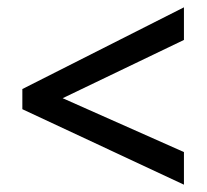

<svg xmlns="http://www.w3.org/2000/svg" viewBox="-20 -595 564 524"><path d="M482 -91 41 -297V-352L482 -575V-486L151 -327L482 -180Z"/></svg>

Font: Noto Sans Telugu SemiCondensed Medium
Style: Regular
Weight: 500
Width: 4
Designer: Jelle Bosma - Monotype Design Team
Foundry: Monotype Imaging Inc.
Version: Version 2.005; ttfautohint (v1.8.4.7-5d5b)